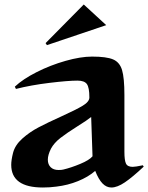

<svg xmlns="http://www.w3.org/2000/svg" viewBox="-20 -822 660 855"><path d="M30 -88Q30 -109 38 -141Q47 -176 79.5 -205Q112 -234 152 -255Q192 -276 254 -304Q318 -333 348 -351Q378 -369 378 -388Q378 -432 367 -447.5Q356 -463 325 -463Q283 -463 200.5 -453Q118 -443 51 -426L46 -436Q82 -470 143.5 -501Q205 -532 272 -551Q339 -570 390 -570Q454 -570 483.5 -557.5Q513 -545 523.5 -510Q534 -475 534 -399V-146Q534 -108 541 -93.5Q548 -79 571 -79Q583 -79 616 -86L620 -80Q570 -33 536 -10Q502 13 476 13Q454 13 436.5 -5Q419 -23 404 -61Q373 -34 327.5 -15.5Q282 3 231 9Q202 13 171 13Q30 13 30 -88ZM241 -65Q255 -65 262 -67Q296 -75 337 -92Q378 -109 392 -126L386 -301Q369 -287 324 -259Q278 -230 249.5 -208Q221 -186 207 -160Q193 -132 193 -111Q193 -90 205.5 -77.5Q218 -65 241 -65ZM183 -630 353 -802 453 -710 189 -621Z"/></svg>

Font: Tiejili SC
Style: Regular
Weight: 400
Designer: Buernia
Foundry: Ershou Xiaoxi Press
Version: Version 1.100